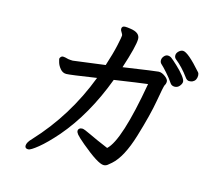

<svg xmlns="http://www.w3.org/2000/svg" viewBox="-115 -901 1230 1110"><g transform="rotate(15 500.0 -346.0)"><path d="M547 -531Q744 -560 755 -560H759Q776 -560 796 -545Q816 -530 816 -516.5Q816 -503 809 -493Q804 -482 789 -395Q774 -308 732.5 -171Q691 -34 632 18Q621 28 610.5 36Q600 44 587 44Q553 44 449 -43Q410 -76 400.5 -88Q391 -100 391 -108.5Q391 -117 397.5 -122.5Q404 -128 415 -128Q426 -128 467 -108Q508 -88 582 -57Q653 -121 715 -475Q664 -469 517 -447Q432 -220 299 -65Q242 0 199.5 34.5Q157 69 143 69Q123 69 123 52Q123 32 150 5Q326 -184 421 -433Q264 -409 242.5 -409Q221 -409 206 -427Q191 -445 186 -463L182 -478Q181 -479 181 -483.5Q181 -488 186 -494.5Q191 -501 199 -501H203Q210 -501 232 -495Q247 -493 259 -493L450 -518Q475 -595 486 -646.5Q497 -698 497 -706Q497 -714 489.5 -724.5Q482 -735 482 -743Q482 -761 502 -761Q514 -761 533 -758Q592 -750 592 -711Q592 -669 547 -531ZM982 -597Q982 -568 960 -557Q952 -553 939 -553Q926 -553 915 -569Q877 -621 834 -655Q824 -663 824 -676.5Q824 -690 836 -701.5Q848 -713 861 -713Q891 -713 976 -616Q982 -609 982 -597ZM840 -513Q824 -538 797.5 -567.5Q771 -597 761 -605.5Q751 -614 751 -627.5Q751 -641 761 -652.5Q771 -664 783 -664Q795 -664 805 -657Q815 -650 843.5 -623.5Q872 -597 889.5 -574.5Q907 -552 907 -540Q907 -528 895.5 -514Q884 -500 866.5 -500Q849 -500 840 -513Z"/></g></svg>

Font: LXGW ZhenKai
Style: Regular
Weight: 400
Designer: LXGW / Fontworks Inc.
Foundry: LXGW / Fontworks Inc.
Version: Version 0.800;June 8, 2025